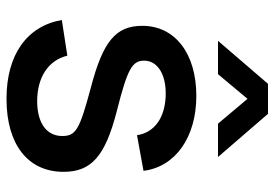

<svg xmlns="http://www.w3.org/2000/svg" viewBox="-144 -666 824 576"><g transform="rotate(90 268.0 -378.0)"><path d="M202.5 -620 276.5 -708.5 351 -620H451L321.5 -770H231.5L102.5 -620ZM276.5 14.5C413 14.5 495.5 -49.5 495.5 -156.5C495.5 -240 449 -281.5 313 -316.5C186.5 -348.5 162 -362.5 162 -398.5C162 -439.5 205 -465.5 268.5 -463C334.5 -460.5 378 -428.5 385.5 -377L492.5 -396.5C480.5 -492.5 391.5 -555 267.5 -555C140.5 -555 57.5 -491 57.5 -393C57.5 -313.5 103.5 -275 243 -238.5C370 -204.5 388 -193.5 388 -152.5C388 -105.5 348.5 -77.5 283.5 -77.5C211.5 -77.5 160.5 -111.5 147 -168L40 -151.5C58.5 -46 145 14.5 276.5 14.5Z"/></g></svg>

Font: Manrope SemiBold
Style: Regular
Weight: 600
Designer: Mikhail Sharanda
Foundry: Mikhail Sharanda
Version: Version 4.505